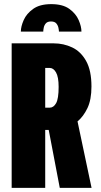

<svg xmlns="http://www.w3.org/2000/svg" viewBox="-20 -910 490 930"><path d="M36.5 0V-700H240.5Q288 -700 329.8 -680.2Q371.5 -660.5 397.2 -614.5Q423 -568.5 423 -491Q423 -427 403.5 -386.2Q384 -345.5 355.5 -322L423.5 0H269.5L216 -280.5H199V0ZM199 -388.5H221Q239.5 -388.5 251.8 -410.2Q264 -432 264 -489Q264 -537 251.5 -559Q239 -581 220.5 -581H199ZM228 -890Q284 -890 315.8 -867Q347.5 -844 361 -812.8Q374.5 -781.5 374.5 -757H265.5Q265.5 -763.5 263 -775.5Q260.5 -787.5 252.5 -796.8Q244.5 -806 227 -806Q210 -806 202 -796.8Q194 -787.5 191.8 -775.5Q189.5 -763.5 189.5 -757H81Q81 -781.5 94.8 -812.8Q108.5 -844 140.8 -867Q173 -890 228 -890Z"/></svg>

Font: Trispace Condensed
Style: Bold
Weight: 700
Width: 3
Designer: Tyler Finck
Foundry: Etcetera Type Company
Version: Version 1.210; ttfautohint (v1.8.3)